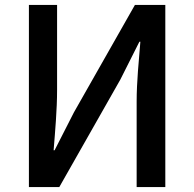

<svg xmlns="http://www.w3.org/2000/svg" viewBox="-20 -757 785 777"><path d="M97 0H220L467 -435L544 -588H548C542 -512 533 -427 533 -346V0H649V-737H526L279 -302L201 -149H197C203 -224 211 -313 211 -393V-737H97Z"/></svg>

Font: Noto Sans JP Medium
Style: Regular
Weight: 500
Designer: Ryoko NISHIZUKA 西塚涼子 (kana, bopomofo & ideographs); Paul D. Hunt (Latin, Greek & Cyrillic); Sandoll Communications 산돌커뮤니
Foundry: Adobe
Version: Version 2.004;hotconv 1.0.118;makeotfexe 2.5.65603